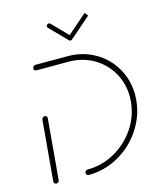

<svg xmlns="http://www.w3.org/2000/svg" viewBox="-104 -754 682 828"><g transform="rotate(-15 236.5 -340.0)"><path d="M71.1 -294.4Q75.9 -294.4 79.3 -290.7Q82.6 -287 81.9 -282.2L58.1 -12.2Q57.8 -7.4 54.1 -3.9Q50.4 -0.4 45.2 -0.4Q40.4 -0.4 37 -3.7Q33.7 -7 34.1 -12.2L57.8 -282.2Q58.5 -287 62.2 -290.7Q65.9 -294.4 71.1 -294.4ZM177.8 -11.5Q177.8 -16.7 181.7 -20.4Q185.6 -24.1 190.7 -24.1Q254.8 -24.1 311.7 -55.7Q368.5 -87.4 404.8 -141.3Q441.1 -195.2 446.7 -259.3Q447.8 -270 447.8 -280.4Q447.8 -339.6 419.4 -388.7Q391.1 -437.8 341.9 -466.1Q292.6 -494.4 232.2 -494.4H87.8Q83 -494.4 80 -497.4Q77 -500.4 77 -505.2Q77 -510.7 80.9 -514.6Q84.8 -518.5 90 -518.5H234.1Q300.7 -518.5 355.2 -487.2Q409.6 -455.9 440.7 -401.9Q471.9 -347.8 471.9 -282.2Q471.9 -271.1 470.7 -259.3Q464.4 -188.9 424.4 -129.3Q384.4 -69.6 321.9 -34.8Q259.3 0 188.9 0Q184.1 0 180.9 -3.3Q177.8 -6.7 177.8 -11.5ZM180.4 -665.9Q180.7 -670.4 184.1 -673.1Q187.4 -675.9 191.5 -675.9Q195.6 -675.9 198.1 -673.3L272.2 -597.4Q274.8 -594.8 274.8 -591.5Q274.8 -586.7 271.5 -583.5Q268.1 -580.4 263.7 -580.4Q259.6 -580.4 257.4 -583L183 -658.9Q180.4 -661.5 180.4 -665.9ZM364.8 -665.2 278.5 -589.6Q275.9 -587 271.5 -587Q267.4 -587 264.8 -589.6Q262.2 -592.2 262.2 -596.3Q262.2 -601.1 265.9 -604.1L352.6 -679.6Z"/></g></svg>

Font: 26F Galaxy Sans Thin
Style: Italic
Weight: 100
Italic angle: -4.99998°
Designer: C₂₉H₂₅N₃O₅
Version: Version 1.200